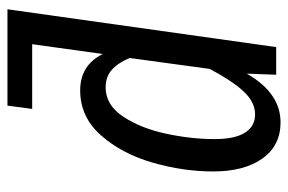

<svg xmlns="http://www.w3.org/2000/svg" viewBox="-152 -628 791 528"><g transform="rotate(-90 244.0 -363.5)"><path d="M379 0H303L306 -81Q253 12 172 12Q108 12 72.5 -38Q37 -88 37 -173Q37 -256 61.5 -340.5Q86 -425 136.5 -482Q187 -539 260 -539Q329 -539 360 -477L387 -671H209L218 -739H483ZM349 -403Q335 -436 316 -452.5Q297 -469 268 -469Q220 -469 188 -421Q156 -373 141 -303.5Q126 -234 126 -170Q126 -114 143.5 -86Q161 -58 194 -58Q228 -58 257.5 -90Q287 -122 319 -183Z"/></g></svg>

Font: Fira Sans Compressed
Style: Italic
Weight: 400
Width: 1
Italic angle: -8°
Designer: bBox Type GmbH & Carrois Corporate GbR & Edenspiekermann AG
Foundry: bBox Type GmbH & Carrois Corporate GbR & Edenspiekermann AG
Version: Version 4.301